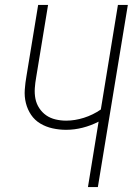

<svg xmlns="http://www.w3.org/2000/svg" viewBox="-20 -755 540 775"><path d="M335 0 378 -264Q347 -248 313.5 -239.5Q280 -231 247 -231Q219 -231 192 -237Q165 -243 142.5 -256.5Q120 -270 105.5 -291.5Q91 -313 84.5 -339Q78 -365 80 -393Q82 -421 87 -449L134 -735H174L126 -443Q122 -421 120.5 -399Q119 -377 123 -356.5Q127 -336 138.5 -318.5Q150 -301 166.5 -289.5Q183 -278 204 -273Q225 -268 247 -268Q282 -268 318.5 -279.5Q355 -291 387 -313L456 -735H496L375 0Z"/></svg>

Font: Iosevka Term Curly Extralight
Style: Italic
Weight: 200
Italic angle: -9°
Designer: Belleve Invis
Foundry: Belleve Invis
Version: Version 32.3.0